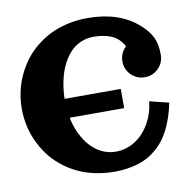

<svg xmlns="http://www.w3.org/2000/svg" viewBox="-73 -687 761 769"><g transform="rotate(-10 307.5 -302.5)"><path d="M332 -615.2Q460.2 -615.2 537.1 -546.9Q568.6 -519 582.2 -490.8Q595.7 -462.6 595.7 -419.9Q595.7 -387.5 572.9 -364.6Q550 -341.8 517.6 -341.8Q485.1 -341.8 462.3 -364.6Q439.5 -387.5 439.5 -419.9Q439.5 -436.5 446 -451.3Q452.6 -466.1 464.4 -477.1Q446.8 -509.8 416.9 -523.4Q387 -537.1 341.8 -537.1Q313 -537.1 288.2 -525.6Q263.4 -514.2 245.1 -493.8Q226.8 -473.4 213.6 -445.3Q200.4 -417.2 193.5 -383.5Q186.5 -349.9 185.5 -312.5H414.1V-234.4H192.4Q199.7 -198.5 214.4 -168.1Q229 -137.7 249.4 -115.5Q269.8 -93.3 296 -80.8Q322.3 -68.4 351.6 -68.4Q393.1 -68.4 428.8 -90.6Q464.6 -112.8 488.2 -153Q511.7 -193.1 517.6 -244.1L595.7 -224.6Q589.8 -196 582 -171.5Q574.2 -147 562.5 -122.7Q550.8 -98.4 535.9 -78.9Q521 -59.3 500.7 -42.5Q480.5 -25.6 456.1 -14.3Q431.6 -2.9 400.1 3.4Q368.7 9.8 332 9.8Q288.3 9.8 248.7 0.6Q209 -8.5 176.9 -24.9Q144.8 -41.3 117.7 -64Q90.6 -86.7 70.8 -114.1Q51 -141.6 37.2 -172.5Q23.4 -203.4 16.6 -236.2Q9.8 -269 9.8 -302.7Q9.8 -336.4 16.6 -369.3Q23.4 -402.1 37.2 -433Q51 -463.9 70.8 -491.3Q90.6 -518.8 117.7 -541.5Q144.8 -564.2 176.9 -580.6Q209 -596.9 248.7 -606.1Q288.3 -615.2 332 -615.2Z"/></g></svg>

Font: Orelega One
Style: Regular
Weight: 400
Version: Version 1.1 ; ttfautohint (v1.8.3)